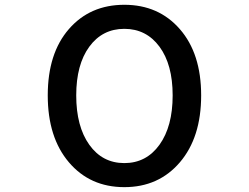

<svg xmlns="http://www.w3.org/2000/svg" viewBox="-20 -770 1040 803"><path d="M179.7 -371.1Q179.7 -546.9 268.1 -648.4Q356.4 -750 500 -750Q643.6 -750 732.4 -647.9Q821.3 -545.9 821.3 -371.1Q821.3 -195.3 732.4 -91.3Q643.6 12.7 500 12.7Q356.4 12.7 268.1 -91.3Q179.7 -195.3 179.7 -371.1ZM702.1 -371.1Q702.1 -500 647 -574.7Q591.8 -649.4 500 -649.4Q408.2 -649.4 353.5 -574.7Q298.8 -500 298.8 -371.1Q298.8 -241.2 353.5 -164.6Q408.2 -87.9 500 -87.9Q591.8 -87.9 647 -164.6Q702.1 -241.2 702.1 -371.1Z"/></svg>

Font: Gen Jyuu Gothic L Monospace Medium
Style: Regular
Weight: 500
Designer: [Source Han Sans]
Ryoko NISHIZUKA  (kana & ideographs); Paul D. Hunt (Latin, Greek & Cyrillic); Wenlong ZHANG  (bopomofo
Version: Version 1.002.20150607